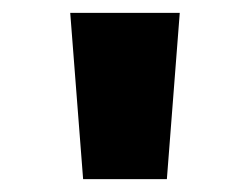

<svg xmlns="http://www.w3.org/2000/svg" viewBox="-20 -749 372 298"><path d="M109 -471 89 -729H259L239 -471Z"/></svg>

Font: Noto Sans Devanagari UI ExtraCondensed Black
Style: Regular
Weight: 900
Width: 2
Designer: Jelle Bosma - Monotype Design Team
Foundry: Monotype Imaging Inc.
Version: Version 2.003